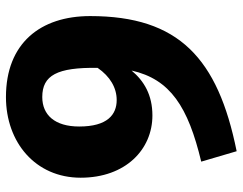

<svg xmlns="http://www.w3.org/2000/svg" viewBox="-105 -680 815 645"><g transform="rotate(-90 302.5 -357.5)"><path d="M299 -745C147 -745 28 -646 28 -494C28 -343 123 -253 237 -253C306 -253 353 -281 388 -323C359 -193 266 -133 82 -89L117 30C429 -33 571 -164 571 -462C571 -629 480 -745 299 -745ZM289 -373C240 -373 200 -404 200 -499C200 -581 239 -623 299 -623C372 -623 399 -573 397 -437C368 -395 330 -373 289 -373Z"/></g></svg>

Font: Glow Sans SC Normal ExtraBold
Style: Regular
Weight: 800
Designer: Ryoko NISHIZUKA (kana, bopomofo & ideographs); Paul D. Hunt (Latin, Greek & Cyrillic); Sandoll Communications, Soo-young
Version: Version 0.93